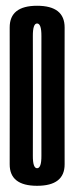

<svg xmlns="http://www.w3.org/2000/svg" viewBox="-20 -626 252 650"><path d="M105.5 3Q199 3 198.8 -70Q198.5 -143 198.5 -300.5Q198.5 -459 198.8 -532.8Q199 -606.5 105.5 -606.5Q12.5 -606.5 12.8 -532.8Q13 -459 13 -300.5Q13 -143 12.8 -70Q12.5 3 105.5 3ZM105.5 -56.5Q91 -56.5 91.2 -98.8Q91.5 -141 91.5 -300.5Q91.5 -461 91.2 -503.8Q91 -546.5 105.5 -546.5Q120.5 -546.5 120.2 -503.8Q120 -461 120 -300.5Q120 -141 120.2 -98.8Q120.5 -56.5 105.5 -56.5Z"/></svg>

Font: Anybody UltraCondensed
Style: Regular
Weight: 400
Width: 1
Version: Version 1.113;gftools[0.9.25]